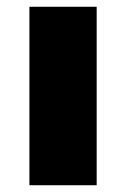

<svg xmlns="http://www.w3.org/2000/svg" viewBox="-20 -548 373 568"><path d="M266 -528V0H67V-528Z"/></svg>

Font: Archicoco
Style: Regular
Weight: 400
Designer: Hector Gatti
Foundry: Hector Gatti
Version: 1.002